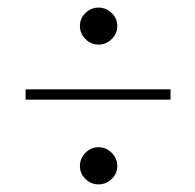

<svg xmlns="http://www.w3.org/2000/svg" viewBox="-20 -482 517 509"><path d="M47.9 -217.8V-245.1H432.1V-217.8ZM206.5 -7.6Q191.9 -22 191.9 -42Q191.9 -62 206.5 -76.9Q221.2 -91.8 241.2 -91.8Q261.2 -91.8 276.1 -76.9Q291 -62 291 -42Q291 -22 276.1 -7.6Q261.2 6.8 241.2 6.8Q221.2 6.8 206.5 -7.6ZM206.5 -378.4Q191.9 -393.1 191.9 -413.1Q191.9 -433.1 206.5 -447.5Q221.2 -461.9 241.2 -461.9Q261.2 -461.9 276.1 -447.5Q291 -433.1 291 -413.1Q291 -393.1 276.1 -378.4Q261.2 -363.8 241.2 -363.8Q221.2 -363.8 206.5 -378.4Z"/></svg>

Font: Dehuti Alt
Style: Bold
Weight: 700
Version: Version 1.2